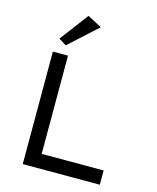

<svg xmlns="http://www.w3.org/2000/svg" viewBox="-130 -990 882 1079"><g transform="rotate(15 310.5 -450.0)"><path d="M107.4 -654.3V0H555.7V-83H195.3V-654.3ZM124 -734.4 168 -707 332 -856.4 249 -900.4Z"/></g></svg>

Font: Sen-gleads
Style: Regular
Weight: 400
Designer: Kosal Sen, Philatype
Foundry: Philatype
Version: Version 1.004; ttfautohint (v1.8.3)